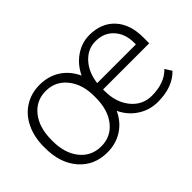

<svg xmlns="http://www.w3.org/2000/svg" viewBox="-87 -813 1097 1097"><g transform="rotate(-45 462.0 -264.0)"><path d="M45.9 -272Q45.9 -348.6 75.4 -410.2Q105 -471.7 158.4 -504.9Q211.9 -538.1 279.3 -538.1Q348.6 -538.1 402.3 -504.2Q456.1 -470.2 486.3 -405.3Q515.6 -466.8 567.9 -502.4Q620.1 -538.1 681.6 -538.1Q777.8 -538.1 834 -477.3Q890.1 -416.5 890.1 -309.6V-262.7H517.1V-248.5Q517.1 -158.2 565.4 -98.9Q613.8 -39.6 689 -39.6Q791.5 -39.6 847.7 -97.7L873 -57.6Q808.1 9.8 689 9.8Q622.6 9.8 568.4 -25.4Q514.2 -60.5 485.8 -121.1Q456.1 -57.6 402.6 -23.9Q349.1 9.8 280.3 9.8Q175.3 9.8 110.6 -64.2Q45.9 -138.2 45.9 -260.3ZM104.5 -255.9Q104.5 -159.7 152.8 -99.6Q201.2 -39.6 280.3 -39.6Q358.4 -39.6 406.5 -99.6Q454.6 -159.7 454.6 -260.7V-272Q454.6 -367.2 406 -427.7Q357.4 -488.3 279.3 -488.3Q201.2 -488.3 152.8 -427.7Q104.5 -367.2 104.5 -266.6ZM681.6 -488.3Q618.2 -488.3 573.2 -439Q528.3 -389.6 519 -312H831.5V-326.7Q831.5 -397.9 790.5 -443.1Q749.5 -488.3 681.6 -488.3Z"/></g></svg>

Font: RobotoInd Light
Style: Regular
Weight: 300
Designer: Google
Version: Version 2.001151; 2014